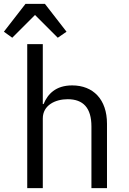

<svg xmlns="http://www.w3.org/2000/svg" viewBox="-42 -967 662 987"><path d="M98 0H178V-358C178 -426 242 -457 306 -457C386 -457 428 -412 428 -317V0H508V-331C508 -456 437 -528 329 -528C244 -528 203 -483 182 -432H178V-740H98ZM89 -947 -22 -804 21 -773 138 -890 255 -773 300 -804 189 -947Z"/></svg>

Font: IBM Mono
Style: Regular
Weight: 400
Monospace: yes
Designer: Mike Abbink, Paul van der Laan, Pieter van Rosmalen
Foundry: Bold Monday
Version: Version 2.3